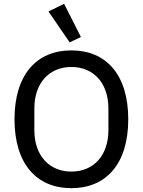

<svg xmlns="http://www.w3.org/2000/svg" viewBox="-20 -974 748 1006"><path d="M345 -752 404 -780 316 -954 234 -914ZM354 12C535 12 652 -114 652 -349C652 -584 535 -710 354 -710C173 -710 56 -584 56 -349C56 -114 173 12 354 12ZM354 -75C238 -75 160 -159 160 -292V-406C160 -539 238 -623 354 -623C470 -623 548 -539 548 -406V-292C548 -159 470 -75 354 -75Z"/></svg>

Font: IBM Plex Thai Text
Style: Regular
Weight: 450
Designer: Mike Abbink, Paul van der Laan, Pieter van Rosmalen, Ben Mitchell, Mark Frömberg
Foundry: Bold Monday
Version: Version 1.0